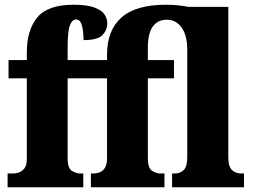

<svg xmlns="http://www.w3.org/2000/svg" viewBox="-20 -789 1066 809"><path d="M12 0V-58H37Q45 -58 58.5 -62Q72 -66 82.5 -79Q93 -92 93 -120V-459H16V-536H93V-567Q93 -662 137 -715.5Q181 -769 290 -769Q349 -769 380 -756.5Q411 -744 421.5 -726.5Q432 -709 432 -691Q432 -662 411.5 -641Q391 -620 332 -620Q332 -639 329.5 -659.5Q327 -680 320.5 -693.5Q314 -707 301 -707Q284 -707 274.5 -682Q265 -657 265 -589V-536H431V-559Q431 -661 491.5 -715Q552 -769 679 -769Q709 -769 731.5 -766.5Q754 -764 774 -760H942V-128Q942 -87 957.5 -72.5Q973 -58 997 -58H1008V0H705V-58H715Q739 -58 754 -72.5Q769 -87 769 -128V-580Q769 -639 745.5 -672.5Q722 -706 683 -706Q645 -706 624 -677.5Q603 -649 603 -586V-536H713V-459H603V-123Q603 -81 620.5 -69.5Q638 -58 655 -58H673V0H363V-58H375Q386 -58 399 -62.5Q412 -67 421.5 -81Q431 -95 431 -123V-459H265V-122Q265 -80 283 -69Q301 -58 318 -58H331V0Z"/></svg>

Font: Noto Serif Condensed Black
Style: Regular
Weight: 900
Width: 3
Designer: Monotype Design Team
Foundry: Monotype Imaging Inc.
Version: Version 2.015; ttfautohint (v1.8.4.7-5d5b)